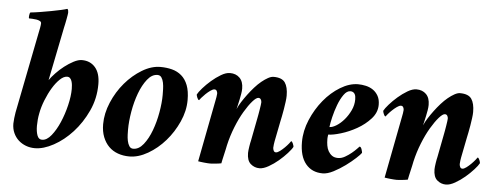

<svg xmlns="http://www.w3.org/2000/svg" viewBox="-48 -825 2489 957"><g transform="rotate(5 1196.5 -346.0)"><path d="M282 -363Q291 -363 296.5 -357.5Q302 -352 305 -343Q308 -334 309 -323.5Q310 -313 310 -304Q310 -268 299 -222Q288 -176 270.5 -135.5Q253 -95 230.5 -67Q208 -39 184 -39Q167 -39 160 -58.5Q153 -78 153 -106Q153 -121 154.5 -137Q156 -153 159 -168Q165 -201 179 -236Q193 -271 210 -299Q227 -327 246 -345Q265 -363 282 -363ZM191 -338 245 -606Q247 -615 249.5 -626.5Q252 -638 254 -649.5Q256 -661 257.5 -669.5Q259 -678 259 -681Q259 -686 258 -692Q257 -698 253 -700Q245 -697 223 -692Q201 -687 174 -682Q147 -677 119.5 -672.5Q92 -668 71 -666Q68 -663 66.5 -651Q65 -639 67 -636Q73 -636 83.5 -635.5Q94 -635 104 -633.5Q114 -632 121.5 -628Q129 -624 129 -617Q129 -609 126 -593Q123 -577 120 -563L41 -163Q39 -152 37 -134.5Q35 -117 35 -107Q35 -81 44.5 -60Q54 -39 70 -24.5Q86 -10 107 -2Q128 6 152 6Q195 6 245.5 -21.5Q296 -49 339 -96Q382 -143 411 -205.5Q440 -268 440 -339Q440 -394 415 -423Q390 -452 348 -452Q330 -452 307 -440Q284 -428 262 -411Q240 -394 221 -374Q202 -354 191 -338Z M730 -411Q743 -411 750 -400.5Q757 -390 760 -375Q763 -360 763.5 -343Q764 -326 764 -314Q764 -275 755.5 -226.5Q747 -178 731 -135Q715 -92 692 -63Q669 -34 641 -34Q628 -34 621 -45Q614 -56 611 -71Q608 -86 607.5 -101.5Q607 -117 607 -126Q607 -168 615.5 -217.5Q624 -267 640 -310Q656 -353 679 -382Q702 -411 730 -411ZM741 -452Q696 -452 649.5 -424Q603 -396 565.5 -352Q528 -308 504.5 -252.5Q481 -197 481 -143Q481 -107 492 -79Q503 -51 522 -32Q541 -13 567.5 -3.5Q594 6 625 6Q670 6 717.5 -21.5Q765 -49 803 -92.5Q841 -136 865.5 -190.5Q890 -245 890 -299Q890 -344 878.5 -373.5Q867 -403 846.5 -420.5Q826 -438 799 -445Q772 -452 741 -452Z M1156 -380Q1156 -415 1137.5 -433.5Q1119 -452 1089 -452Q1069 -452 1044.5 -437.5Q1020 -423 997.5 -403.5Q975 -384 957 -363.5Q939 -343 933 -331Q933 -326 937.5 -315Q942 -304 947 -304Q948 -306 956.5 -316Q965 -326 976 -336.5Q987 -347 999 -355.5Q1011 -364 1019 -364Q1027 -364 1030.5 -357.5Q1034 -351 1034 -344Q1034 -340 1032 -327Q1030 -314 1029 -311L969 0Q974 1 982 2Q990 3 999 4Q1008 5 1016.5 5.5Q1025 6 1029 6Q1033 6 1041 5.5Q1049 5 1057.5 4Q1066 3 1073.5 2Q1081 1 1085 0Q1086 -7 1089 -19.5Q1092 -32 1095 -46Q1098 -60 1101 -72.5Q1104 -85 1105 -92Q1116 -140 1134 -185Q1152 -230 1172.5 -264.5Q1193 -299 1211.5 -320Q1230 -341 1241 -341Q1249 -341 1253 -334.5Q1257 -328 1257 -320Q1257 -316 1255.5 -305.5Q1254 -295 1252 -282.5Q1250 -270 1248 -259Q1246 -248 1245 -243L1222 -124Q1221 -121 1219.5 -113Q1218 -105 1216.5 -95.5Q1215 -86 1214 -77Q1213 -68 1213 -63Q1213 -25 1232 -8.5Q1251 8 1276 8Q1296 8 1321.5 -6.5Q1347 -21 1370 -40.5Q1393 -60 1411.5 -80.5Q1430 -101 1436 -113Q1436 -118 1431.5 -129Q1427 -140 1422 -140Q1421 -138 1413 -128Q1405 -118 1394 -107Q1383 -96 1371 -87Q1359 -78 1351 -78Q1343 -78 1339.5 -85.5Q1336 -93 1336 -100Q1336 -104 1337.5 -117Q1339 -130 1340 -133L1360 -234Q1362 -244 1365.5 -260.5Q1369 -277 1372 -296Q1375 -315 1377.5 -333Q1380 -351 1380 -364Q1380 -407 1364.5 -429.5Q1349 -452 1307 -452Q1295 -452 1279.5 -443.5Q1264 -435 1247.5 -421.5Q1231 -408 1214.5 -389.5Q1198 -371 1183.5 -351.5Q1169 -332 1156.5 -312.5Q1144 -293 1137 -276Q1139 -285 1142 -297.5Q1145 -310 1148 -324.5Q1151 -339 1153.5 -353.5Q1156 -368 1156 -380Z M1730 -452Q1687 -452 1641.5 -424.5Q1596 -397 1559.5 -352.5Q1523 -308 1499.5 -252.5Q1476 -197 1476 -141Q1476 -70 1507 -32Q1538 6 1592 6Q1616 6 1646 -9.5Q1676 -25 1704 -45.5Q1732 -66 1753 -85.5Q1774 -105 1779 -113Q1779 -118 1775 -130.5Q1771 -143 1764 -143Q1763 -142 1753 -131.5Q1743 -121 1728.5 -109Q1714 -97 1696.5 -87Q1679 -77 1662 -77Q1643 -77 1631.5 -85.5Q1620 -94 1613 -106.5Q1606 -119 1603.5 -134.5Q1601 -150 1601 -164Q1601 -166 1601 -169.5Q1601 -173 1601.5 -177Q1602 -181 1602.5 -184.5Q1603 -188 1603 -189Q1626 -189 1666 -201Q1706 -213 1745 -235Q1784 -257 1812.5 -288.5Q1841 -320 1841 -359Q1841 -385 1831 -403Q1821 -421 1805 -432Q1789 -443 1769 -447.5Q1749 -452 1730 -452ZM1606 -227Q1608 -246 1615.5 -277.5Q1623 -309 1634.5 -339.5Q1646 -370 1661.5 -392Q1677 -414 1695 -414Q1703 -414 1708.5 -410.5Q1714 -407 1717 -401.5Q1720 -396 1721 -389Q1722 -382 1722 -375Q1722 -347 1709.5 -320.5Q1697 -294 1679 -273Q1661 -252 1641 -239.5Q1621 -227 1606 -227Z M2089 -380Q2089 -415 2070.5 -433.5Q2052 -452 2022 -452Q2002 -452 1977.5 -437.5Q1953 -423 1930.5 -403.5Q1908 -384 1890 -363.5Q1872 -343 1866 -331Q1866 -326 1870.5 -315Q1875 -304 1880 -304Q1881 -306 1889.5 -316Q1898 -326 1909 -336.5Q1920 -347 1932 -355.5Q1944 -364 1952 -364Q1960 -364 1963.5 -357.5Q1967 -351 1967 -344Q1967 -340 1965 -327Q1963 -314 1962 -311L1902 0Q1907 1 1915 2Q1923 3 1932 4Q1941 5 1949.5 5.5Q1958 6 1962 6Q1966 6 1974 5.5Q1982 5 1990.5 4Q1999 3 2006.5 2Q2014 1 2018 0Q2019 -7 2022 -19.5Q2025 -32 2028 -46Q2031 -60 2034 -72.5Q2037 -85 2038 -92Q2049 -140 2067 -185Q2085 -230 2105.5 -264.5Q2126 -299 2144.5 -320Q2163 -341 2174 -341Q2182 -341 2186 -334.5Q2190 -328 2190 -320Q2190 -316 2188.5 -305.5Q2187 -295 2185 -282.5Q2183 -270 2181 -259Q2179 -248 2178 -243L2155 -124Q2154 -121 2152.5 -113Q2151 -105 2149.5 -95.5Q2148 -86 2147 -77Q2146 -68 2146 -63Q2146 -25 2165 -8.5Q2184 8 2209 8Q2229 8 2254.5 -6.5Q2280 -21 2303 -40.5Q2326 -60 2344.5 -80.5Q2363 -101 2369 -113Q2369 -118 2364.5 -129Q2360 -140 2355 -140Q2354 -138 2346 -128Q2338 -118 2327 -107Q2316 -96 2304 -87Q2292 -78 2284 -78Q2276 -78 2272.5 -85.5Q2269 -93 2269 -100Q2269 -104 2270.5 -117Q2272 -130 2273 -133L2293 -234Q2295 -244 2298.5 -260.5Q2302 -277 2305 -296Q2308 -315 2310.5 -333Q2313 -351 2313 -364Q2313 -407 2297.5 -429.5Q2282 -452 2240 -452Q2228 -452 2212.5 -443.5Q2197 -435 2180.5 -421.5Q2164 -408 2147.5 -389.5Q2131 -371 2116.5 -351.5Q2102 -332 2089.5 -312.5Q2077 -293 2070 -276Q2072 -285 2075 -297.5Q2078 -310 2081 -324.5Q2084 -339 2086.5 -353.5Q2089 -368 2089 -380Z"/></g></svg>

Font: Vermiglione
Style: Italic
Weight: 400
Italic angle: -11°
Version: Version 1.105